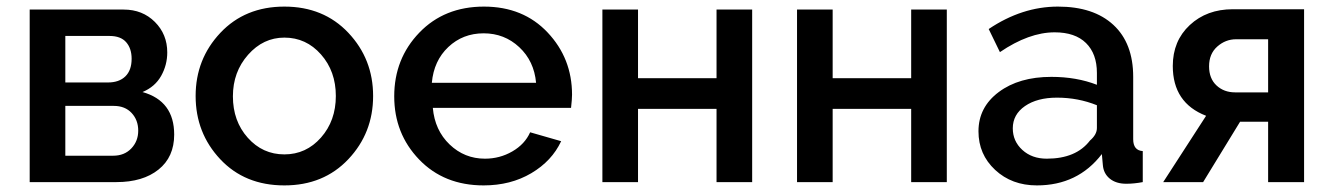

<svg xmlns="http://www.w3.org/2000/svg" viewBox="-20 -552 4041 582"><path d="M70 -523H355Q412 -523 449.5 -485.5Q487 -448 487 -393Q487 -355 468.5 -322Q450 -289 412 -273Q508 -246 508 -144Q508 -76 460.5 -38Q413 0 333 0H70ZM178 -302H307Q341 -302 360 -320.5Q379 -339 379 -374Q379 -405 362.5 -424Q346 -443 312 -443H178ZM178 -80H323Q357 -80 378 -102Q399 -124 399 -156Q399 -188 379 -209.5Q359 -231 325 -231H178Z M842 10Q722 10 647.5 -69.5Q573 -149 573 -261Q573 -373 648 -452.5Q723 -532 842 -532Q961 -532 1036 -452.5Q1111 -373 1111 -261Q1111 -149 1036 -69.5Q961 10 842 10ZM686 -260Q686 -185 731 -134.5Q776 -84 842 -84Q908 -84 953 -135Q998 -186 998 -261Q998 -336 953 -387Q908 -438 842 -438Q778 -438 732 -386Q686 -334 686 -260Z M1446 10Q1326 10 1250.5 -68.5Q1175 -147 1175 -260Q1175 -374 1251 -453Q1327 -532 1447 -532Q1566 -532 1640 -453.5Q1714 -375 1714 -265Q1714 -252 1711 -225H1292Q1298 -157 1343 -114Q1388 -71 1450 -71Q1495 -71 1533 -93Q1571 -115 1587 -151L1681 -124Q1653 -64 1590.5 -27Q1528 10 1446 10ZM1289 -301H1605Q1599 -367 1554 -409Q1509 -451 1446 -451Q1383 -451 1339 -409.5Q1295 -368 1289 -301Z M1914 -523V-315H2152V-523H2260V0H2152V-222H1914V0H1806V-523Z M2504 -523V-315H2742V-523H2850V0H2742V-222H2504V0H2396V-523Z M3123 10Q3047 10 2996.5 -37Q2946 -84 2946 -154Q2946 -227 3007.5 -273Q3069 -319 3167 -319Q3243 -319 3305 -295V-331Q3305 -389 3272 -421.5Q3239 -454 3177 -454Q3099 -454 3011 -394L2977 -464Q3078 -532 3187 -532Q3295 -532 3355 -476.5Q3415 -421 3415 -319V-130Q3415 -96 3444 -94V0Q3418 5 3394 5Q3363 5 3344 -10.5Q3325 -26 3323 -52L3320 -85Q3247 10 3123 10ZM3153 -71Q3242 -71 3284 -126Q3305 -144 3305 -164V-233Q3248 -256 3184 -256Q3124 -256 3087 -230.5Q3050 -205 3050 -163Q3050 -124 3079 -97.5Q3108 -71 3153 -71Z M3506 0 3636 -201Q3535 -240 3535 -352Q3535 -428 3586.5 -476Q3638 -524 3717 -524H3933V0H3824V-183H3739L3627 0ZM3724 -272H3824V-433H3727Q3695 -433 3670 -411Q3645 -389 3645 -351Q3645 -314 3667.5 -293Q3690 -272 3724 -272Z"/></svg>

Font: Raleway
Style: Regular
Weight: 600
Designer: Matt McInerney, Pablo Impallari, Rodrigo Fuenzalida
Foundry: Matt McInerney, Pablo Impallari, Rodrigo Fuenzalida
Version: Version 1.000;PS 001.001;hotconv 1.0.56; ttfautohint (v1.5)